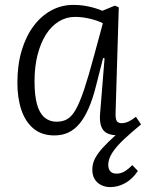

<svg xmlns="http://www.w3.org/2000/svg" viewBox="-20 -539 603 784"><path d="M202 14Q151 14 117.5 -13.5Q84 -41 67.5 -89.5Q51 -138 51 -201Q51 -274 68.5 -332.5Q86 -391 117 -432.5Q148 -474 189.5 -496.5Q231 -519 279 -519Q311 -519 341.5 -512.5Q372 -506 398 -495L449 -516L465 -509L452 -80Q451 -55 456.5 -45.5Q462 -36 477 -36Q491 -36 505.5 -43Q520 -50 535 -62L556 -31Q517 1 486.5 29.5Q456 58 439 84Q422 110 422 134Q422 150 430 160Q438 170 456 170Q473 170 488.5 161Q504 152 520 135L543 159Q521 192 491.5 208.5Q462 225 430 225Q409 225 392 216Q375 207 366 191.5Q357 176 357 154Q357 129 368 108Q379 87 400 64Q421 41 452 13Q428 12 413 2.5Q398 -7 392 -27Q386 -47 389 -79L407 -301L401 -302L372 -188Q359 -136 342.5 -98Q326 -60 305.5 -35Q285 -10 259.5 2Q234 14 202 14ZM211 -42Q236 -42 254.5 -52.5Q273 -63 289.5 -92Q306 -121 324 -175Q342 -229 365 -315L400 -444Q379 -455 347.5 -462.5Q316 -470 286 -470Q251 -470 220.5 -451.5Q190 -433 168 -398.5Q146 -364 133.5 -315.5Q121 -267 121 -207Q121 -150 131 -113.5Q141 -77 161.5 -59.5Q182 -42 211 -42Z"/></svg>

Font: Literata 18pt Light
Style: Italic
Weight: 300
Italic angle: -2°
Designer: Latin by Veronika Burian and Jose Scaglione. Greek by Irene Vlachou. Cyrillic by Vera Evstafieva
Foundry: TypeTogether
Version: Version 3.103;gftools[0.9.29]